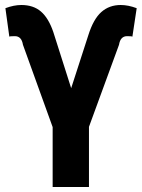

<svg xmlns="http://www.w3.org/2000/svg" viewBox="-20 -744 565 764"><path d="M263.2 -393.1 331.5 -604Q351.6 -668 383.1 -696Q414.6 -724.1 460.4 -724.1Q490.2 -724.1 523.9 -711.4L506.8 -598.1Q504.9 -600.1 485.8 -600.1Q459 -600.1 453.6 -565.9L334 -239.3V0H189.5V-238.3L71.3 -565.9Q65.9 -600.1 39.1 -600.1Q18.6 -600.1 17.1 -598.1L1.5 -711.4Q35.2 -724.1 64.9 -724.1Q112.8 -724.1 142.8 -698.2Q172.9 -672.4 191.9 -617.2Z"/></svg>

Font: Roboto Condensed
Style: Bold
Weight: 700
Designer: Google
Version: Version 2.134; 2016